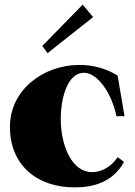

<svg xmlns="http://www.w3.org/2000/svg" viewBox="-20 -796 585 831"><path d="M302 15C383 15 467 -6 517 -95L489 -116C462 -74 420 -51 378 -51C292 -51 243 -164 243 -281C243 -376 274 -481 343 -481C404 -481 464 -390 484 -293H519L489 -469C438 -501 380 -515 323 -515C171 -515 23 -410 23 -246C23 -81 141 15 302 15ZM383 -722 338 -776 163 -597 186 -566Z"/></svg>

Font: Sprat Condensed Black
Style: Regular
Weight: 900
Designer: Ethan Nakache
Foundry: Collletttivo
Version: Version 2.000;Glyphs 3.2 (3217)